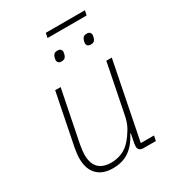

<svg xmlns="http://www.w3.org/2000/svg" viewBox="-194 -912 938 1034"><g transform="rotate(-30 275.5 -394.5)"><path d="M176 -508 112 -189Q109 -172 107 -155Q105 -138 105 -128Q105 -19 211 -19Q243 -19 275 -31.5Q307 -44 335 -76Q354 -98 372.5 -129Q391 -160 399 -202L460 -508H494L399 -31H481L475 0H399Q366 0 366 -29Q366 -34 366.5 -38.5Q367 -43 368 -49L379 -104H376Q347 -47 305.5 -17.5Q264 12 203 12Q139 12 105 -23.5Q71 -59 71 -123Q71 -137 73 -154.5Q75 -172 78 -188L142 -508ZM253 -801H496L490 -772H247ZM250 -625Q236 -625 230.5 -631.5Q225 -638 225 -646Q225 -651 228 -663Q231 -674 237.5 -680.5Q244 -687 259 -687Q273 -687 278.5 -680.5Q284 -674 284 -666Q284 -661 281 -649Q278 -638 271.5 -631.5Q265 -625 250 -625ZM432 -625Q418 -625 412.5 -631.5Q407 -638 407 -646Q407 -651 410 -663Q413 -674 419.5 -680.5Q426 -687 441 -687Q455 -687 460.5 -680.5Q466 -674 466 -666Q466 -661 463 -649Q460 -638 453.5 -631.5Q447 -625 432 -625Z"/></g></svg>

Font: IBM Plex Sans ExtLt
Style: Italic
Weight: 200
Italic angle: -11°
Designer: Mike Abbink, Paul van der Laan, Pieter van Rosmalen
Foundry: Bold Monday
Version: Version 3.005